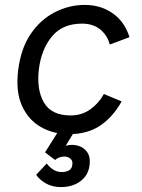

<svg xmlns="http://www.w3.org/2000/svg" viewBox="-20 -532 576 780"><path d="M506 -381 426 -351Q416 -389 387 -412.5Q358 -436 313 -436Q234 -436 191 -384Q148 -332 138 -251Q128 -168 158.5 -115.5Q189 -63 267 -63Q312 -63 346.5 -87.5Q381 -112 402 -150L474 -120Q440 -58 388 -22.5Q336 13 260 13Q197 13 146 -16Q95 -45 69 -103Q43 -161 54 -248Q65 -336 105 -394.5Q145 -453 203 -482.5Q261 -512 324 -512Q390 -512 438.5 -477.5Q487 -443 506 -381ZM227 228Q193 228 167 213.5Q141 199 127 178L170 132Q176 142 192.5 154.5Q209 167 232 167Q248 167 260.5 160Q273 153 274 135Q276 121 266 112.5Q256 104 242 104Q229 104 218 109Q207 114 204 118L163 87L214 6H280L247 60Q274 53 297.5 60Q321 67 334.5 86.5Q348 106 344 138Q339 180 307 204Q275 228 227 228Z"/></svg>

Font: Inclusive Sans
Style: Italic
Weight: 400
Italic angle: -7°
Designer: Olivia King
Foundry: Olivia King
Version: Version 2.004